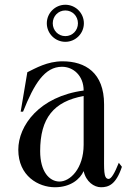

<svg xmlns="http://www.w3.org/2000/svg" viewBox="-20 -773 550 808"><path d="M211 15C277 15 317 -19 332 -53C342 -8 376 15 405 15C437 15 468 4 493 -71L480 -88C462 -43 448 -20 437 -20C415 -21 418 -58 418 -134V-334C418 -467 339 -515 243 -515C179 -515 130 -486 95 -469L67 -303H77C124 -421 168 -492 241 -492C288 -492 332 -455 332 -392C145 -367 57 -244 57 -143C57 -32 142 15 211 15ZM229 -9C188 -10 149 -50 149 -137C149 -276 206 -346 332 -369V-296V-164C332 -64 275 -8 229 -9ZM255 -597C298 -597 333 -632 333 -675C333 -718 298 -753 255 -753C212 -753 177 -718 177 -675C177 -632 212 -597 255 -597ZM255 -621C225 -621 202 -645 202 -675C202 -705 225 -729 255 -729C285 -729 308 -705 308 -675C308 -645 285 -621 255 -621Z"/></svg>

Font: Sprat Condesed
Style: Regular
Weight: 400
Width: 3
Designer: Ethan Nakache
Foundry: Collletttivo
Version: Version 2.000;Glyphs 3.2 (3217)